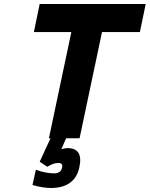

<svg xmlns="http://www.w3.org/2000/svg" viewBox="-20 -690 747 958"><path d="M707 -670H178L149 -530H336L224 0H232L178 117L216 142C238 129 254 123 272 123C287 123 293 131 290 146C286 165 273 175 249 175C228 175 193 170 159 157L142 233C173 243 212 248 234 248C313 248 362 213 376 144C390 80 369 49 317 49C305 49 295 52 286 54L310 0H377L489 -530H678Z"/></svg>

Font: LT Wave Mono Black
Style: Italic
Weight: 900
Designer: Daniel Lyons
Version: Version 2.5 (Glyphs App)